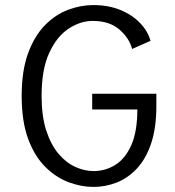

<svg xmlns="http://www.w3.org/2000/svg" viewBox="-20 -726 690 757"><path d="M348 11Q301 11 251.5 -7.2Q202 -25.5 159.8 -66.8Q117.5 -108 91.5 -177Q65.5 -246 65.5 -348Q65.5 -448 91 -516.8Q116.5 -585.5 157.8 -627.2Q199 -669 248.8 -687.5Q298.5 -706 347 -706Q408 -706 455 -686.5Q502 -667 532.5 -635Q563 -603 573.5 -565L501 -533Q489.5 -576 450.5 -609.8Q411.5 -643.5 345.5 -643.5Q297 -643.5 250.8 -613.2Q204.5 -583 174.2 -517.8Q144 -452.5 144 -348Q144 -268 162.2 -211.8Q180.5 -155.5 210.5 -120Q240.5 -84.5 276.8 -68Q313 -51.5 348.5 -51.5Q395.5 -51.5 434.8 -76Q474 -100.5 497.8 -154Q521.5 -207.5 521.5 -294.5H343.5V-356.5H596.5V-309.5Q596.5 -221.5 575.8 -160.2Q555 -99 519.5 -61.2Q484 -23.5 439.8 -6.2Q395.5 11 348 11Z"/></svg>

Font: Trispace Light
Style: Regular
Weight: 300
Designer: Tyler Finck
Foundry: Etcetera Type Company
Version: Version 1.210; ttfautohint (v1.8.3)